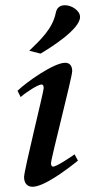

<svg xmlns="http://www.w3.org/2000/svg" viewBox="-20 -702 386 734"><path d="M47 -355 59 -331C83 -352 126 -379 139 -379C145 -379 147 -373 147 -365C147 -351 72 -51 72 -25C72 1 87 12 104 12C146 12 226 -46 278 -88L265 -112C250 -101 196 -65 183 -65C178 -65 175 -70 175 -78C175 -97 256 -407 256 -430C256 -450 247 -462 229 -462C186 -462 82 -389 47 -355ZM92 -508 135 -497C172 -519 286 -590 286 -637C286 -663 252 -682 229 -682C208 -682 197 -672 193 -652C181 -592 134 -549 92 -508Z"/></svg>

Font: KpRoman
Style: SemiboldItalic
Weight: 600
Italic angle: -11°
Version: Version 0.66